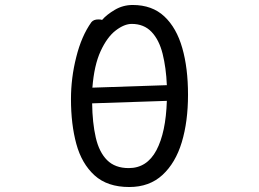

<svg xmlns="http://www.w3.org/2000/svg" viewBox="-20 -733 1040 771"><path d="M513 -713Q591 -713 640 -667Q689 -621 712 -540Q735 -460 735 -352.5Q735 -245 710 -162Q685 -79 632.5 -30.5Q580 18 499 18Q411 18 359.5 -29Q308 -76 286.5 -155Q265 -234 265 -335Q265 -420 286 -503Q307 -588 347 -644Q356 -655 375 -655Q385 -655 390 -653Q408 -674 441 -693.5Q474 -713 513 -713ZM509 -637Q479 -637 444.5 -610.5Q410 -584 384 -527.5Q358 -471 351 -381L650 -391Q647 -461 633 -517Q619 -573 588.5 -605Q558 -637 509 -637ZM497 -58Q570 -58 608 -129.5Q646 -201 650 -328L350 -318Q351 -240 364.5 -181Q378 -122 410 -90Q442 -58 497 -58Z"/></svg>

Font: Moon Stars Kai HW
Style: Bold
Weight: 700
Designer: GuiWonder
Version: Version 1.101